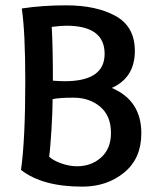

<svg xmlns="http://www.w3.org/2000/svg" viewBox="-20 -693 590 723"><path d="M230 -596.2Q210.9 -596.2 174.8 -591.8Q179.2 -516.1 179.2 -389.2Q205.1 -387.2 224.1 -387.2Q374 -387.2 374 -490.2Q374 -596.2 230 -596.2ZM270 -66.9Q324.2 -66.9 361.1 -100.3Q397.9 -133.8 397.9 -191.9Q397.9 -256.8 357.4 -291Q316.9 -325.2 256.8 -325.2Q203.1 -325.2 178.2 -319.8Q178.2 -276.9 173.6 -201.9Q168.9 -127 165 -103Q181.2 -87.9 211.7 -77.4Q242.2 -66.9 270 -66.9ZM59.1 -53.2Q75.2 -167 75.2 -387.2Q75.2 -573.2 62 -661.1Q139.2 -672.9 229 -672.9Q342.8 -672.9 415.3 -632.8Q487.8 -592.8 487.8 -501Q487.8 -400.9 400.9 -361.8Q512.2 -314.9 512.2 -190.9Q512.2 -96.2 447.5 -43.2Q382.8 9.8 290 9.8Q139.2 9.8 59.1 -53.2Z"/></svg>

Font: Sukar
Style: Bold
Weight: 700
Designer: Dario Muhafara - Ghiath Alsory
Foundry: Dario Muhafara - Ghiath Alsory
Version: Version 1.00 March 27, 2016, initial release